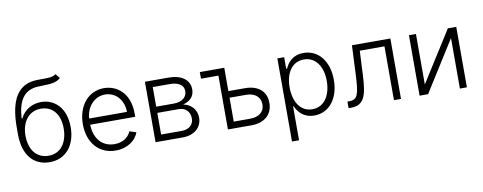

<svg xmlns="http://www.w3.org/2000/svg" viewBox="-75 -1125 4289 1706"><g transform="rotate(-10 2070.0 -272.5)"><path d="M476.2 -750C449.6 -728 410.2 -728 358 -728C340.6 -728 321.7 -728 301.5 -727.3C134.2 -721.6 55.4 -594.1 55.4 -339.8V-282.7C55.4 -90.6 149.1 11.4 292.3 11.4C433.9 11.4 528.1 -95.9 528.1 -263.8C528.1 -433.6 431.5 -528.4 306.1 -528.4C226.2 -528.4 155.2 -488.6 119 -414.4H111.9C122.2 -574.6 177.6 -661.9 304.3 -668C318.5 -668.7 332.4 -669 345.9 -669.4C415.1 -671.5 471.6 -673.3 509.2 -709.9ZM292.3 -46.5C184.7 -46.5 119 -128.2 119 -260.3C120 -381.7 185.7 -470.5 293.7 -470.5C396.7 -470.5 464.8 -394.2 464.8 -263.8C464.8 -132.1 398.1 -46.5 292.3 -46.5Z M887.4 11.4C996.8 11.4 1070.3 -47.9 1095.2 -116.5L1035.2 -136C1014.2 -87 964.8 -46.5 887.4 -46.5C775.9 -46.5 705.3 -127.8 702.4 -253.9H1108.7V-285.2C1108.7 -467.3 996.1 -552.9 877.8 -552.9C736.5 -552.9 638.8 -434.7 638.8 -269.5C638.8 -104 734.7 11.4 887.4 11.4ZM702.8 -309.7C709.5 -411.2 778.1 -495.4 877.8 -495.4C975.5 -495.4 1044 -414.8 1044 -309.7Z M1247.5 0H1493.6C1599.4 0 1666.5 -62.5 1666.5 -147.7C1666.5 -228.3 1609.4 -276.3 1546.5 -287.3C1609 -303.3 1649.9 -341.3 1649.9 -406.2C1649.9 -491.1 1578.5 -545.5 1462.4 -545.5H1247.5ZM1307.9 -58.6V-253.9H1500.7C1562.1 -253.9 1601.9 -214.1 1601.9 -153.1C1601.9 -95.5 1560 -58.6 1493.6 -58.6ZM1307.9 -310V-486.9H1462.4C1540.5 -486.9 1586.3 -455.6 1586.3 -402.3C1586.6 -345.9 1539.8 -310 1466.3 -310Z M1963.4 -334.9V-545.5H1742.9V-485.8H1900.2V0H2112.2C2234.7 0 2304.3 -67.8 2304.3 -169C2304.3 -271 2235.1 -334.9 2112.2 -334.9ZM1963.4 -275.2H2112.2C2189.3 -275.2 2241.1 -235.4 2241.1 -166.2C2241.1 -97.7 2189.3 -59.7 2112.2 -59.7H1963.4Z M2442.5 204.5H2506V-101.2H2511.7C2533.4 -51.1 2580.3 11.4 2679.3 11.4C2812.9 11.4 2903.8 -102.3 2903.8 -271.3C2903.8 -439.6 2813.2 -552.9 2678.3 -552.9C2578.1 -552.9 2533.7 -490.4 2511.7 -441.4H2503.9V-545.5H2442.5ZM2505 -272.4C2505 -403.1 2565 -495.4 2671.5 -495.4C2781.2 -495.4 2840.2 -398.1 2840.2 -272.4C2840.2 -145.2 2780.2 -46.5 2671.5 -46.5C2566.1 -46.5 2505 -140.6 2505 -272.4Z M2989 0H3011.7C3134.2 0 3156.6 -91.3 3165.1 -268.8L3175.4 -485.8H3398.4V0H3462V-545.5H3115.4L3103.7 -290.1C3095.5 -109.4 3083.8 -59.7 3006 -59.7H2989Z M3692.8 -89.8V-545.5H3629.6V0H3706.3L3993.3 -455.6V0H4056.5V-545.5H3980.8Z"/></g></svg>

Font: Karasuma Gothic
Style: Light
Weight: 300
Designer: Rasmus Andersson / Ryoko Nishizuka
Foundry: rsms
Version: Version 1.00